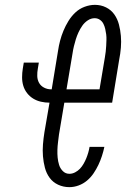

<svg xmlns="http://www.w3.org/2000/svg" viewBox="-20 -763 540 791"><path d="M266 8Q241 8 219.5 -2Q198 -12 184.5 -30.5Q171 -49 165 -72Q159 -95 157 -119Q155 -143 157 -168Q159 -193 163 -218L184 -340Q166 -340 148.5 -344Q131 -348 116.5 -357Q102 -366 91.5 -379.5Q81 -393 76 -409.5Q71 -426 71 -444.5Q71 -463 74 -481L78 -505H140L136 -481Q133 -465 133.5 -449.5Q134 -434 141 -421.5Q148 -409 161.5 -402Q175 -395 190 -395H193L219 -553Q222 -574 227.5 -595Q233 -616 241.5 -636.5Q250 -657 262 -676.5Q274 -696 290.5 -711.5Q307 -727 328.5 -735Q350 -743 371 -743Q396 -743 417 -732.5Q438 -722 451 -703.5Q464 -685 470 -662Q476 -639 478 -615Q480 -591 478 -566.5Q476 -542 471 -517L442 -340H245L223 -209Q221 -193 219 -177Q217 -161 216.5 -145Q216 -129 217.5 -113.5Q219 -98 223.5 -83.5Q228 -69 239 -58Q250 -47 266 -47Q278 -47 289.5 -53Q301 -59 309.5 -68Q318 -77 324.5 -88.5Q331 -100 335.5 -111Q340 -122 343.5 -134Q347 -146 349 -158H410Q406 -139 400 -120.5Q394 -102 385.5 -84Q377 -66 365.5 -49Q354 -32 338.5 -19Q323 -6 304 1Q285 8 266 8ZM390 -395 412 -526Q414 -538 415.5 -550Q417 -562 417.5 -574Q418 -586 418.5 -598Q419 -610 417.5 -621.5Q416 -633 413.5 -644Q411 -655 406 -665Q401 -675 391.5 -681.5Q382 -688 370 -688Q355 -688 341.5 -679Q328 -670 319 -657Q310 -644 303.5 -630Q297 -616 292.5 -601.5Q288 -587 284.5 -572.5Q281 -558 279 -544L254 -395Z"/></svg>

Font: Iosevka SS04 Light Oblique
Style: Regular
Weight: 300
Italic angle: -9°
Monospace: yes
Designer: Belleve Invis
Foundry: Belleve Invis
Version: Version 19.0.0; ttfautohint (v1.8.4)